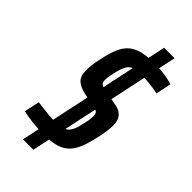

<svg xmlns="http://www.w3.org/2000/svg" viewBox="-222 -755 820 820"><g transform="rotate(45 188.5 -344.5)"><path d="M145 -70Q129 -70 111.5 -71Q94 -72 77 -74Q60 -76 45 -78.5Q30 -81 19 -84L34 -153Q50 -151 68 -148.5Q86 -146 104.5 -144.5Q123 -143 141 -143Q173 -143 190.5 -150Q208 -157 217.5 -174.5Q227 -192 233 -223Q238 -241 239.5 -254Q241 -267 241 -275Q241 -292 233.5 -297.5Q226 -303 211 -306L152 -317Q114 -325 97 -341.5Q80 -358 80 -392Q80 -406 82 -424.5Q84 -443 89 -464Q98 -510 110.5 -540Q123 -570 143 -587.5Q163 -605 193.5 -612.5Q224 -620 269 -620Q290 -620 309.5 -618Q329 -616 346.5 -612.5Q364 -609 377 -604L363 -535Q350 -538 332.5 -540.5Q315 -543 296.5 -544.5Q278 -546 262 -546Q233 -546 216 -540Q199 -534 190 -517.5Q181 -501 173 -467Q170 -452 168 -440.5Q166 -429 166 -421Q166 -405 173.5 -399Q181 -393 196 -391L262 -378Q285 -375 299.5 -367Q314 -359 321.5 -344.5Q329 -330 329 -306Q329 -293 326.5 -272.5Q324 -252 317 -223Q307 -176 293.5 -146Q280 -116 260 -99.5Q240 -83 212 -76.5Q184 -70 145 -70ZM98 7 248 -696H311L161 7Z"/></g></svg>

Font: Saira ExtraCondensed Medium
Style: Italic
Weight: 500
Width: 2
Italic angle: -12°
Designer: Hector Gatti with collaboration of the Omnibus-Type team
Foundry: Omnibus-Type
Version: Version 1.101